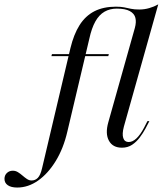

<svg xmlns="http://www.w3.org/2000/svg" viewBox="-176 -661 740 874"><path d="M-97.6 192.7Q-125 192.7 -140.3 182.3Q-155.6 171.8 -155.6 153.2Q-155.6 137.1 -144.8 126.6Q-133.9 116.1 -117.7 116.1Q-104.8 116.1 -94 123Q-83.1 129.8 -73.4 138.3Q-63.7 146.8 -53.6 153.6Q-43.5 160.5 -32.3 160.5Q-15.3 160.5 -3.6 148.4Q8.1 136.3 15.3 105.6L144.4 -441.1Q159.7 -504.8 186.3 -546.8Q212.9 -588.7 253.6 -609.7Q294.4 -630.6 351.6 -630.6Q375 -630.6 389.9 -627.4Q404.8 -624.2 420.2 -621Q435.5 -617.7 458.1 -617.7Q481.5 -617.7 503.6 -624.2Q525.8 -630.6 544.4 -641.1L387.9 -84.7Q379 -50.8 385.1 -32.7Q391.1 -14.5 409.7 -14.5Q445.2 -14.5 479.8 -79.8L495.2 -109.7H504L486.3 -75.8Q475 -54.8 460.1 -35.1Q445.2 -15.3 425.4 -2Q405.6 11.3 379 11.3Q337.1 11.3 319.8 -20.6Q302.4 -52.4 316.9 -104L437.9 -533.9Q445.2 -560.5 440.3 -579.8Q435.5 -599.2 414.9 -610.5Q394.4 -621.8 355.6 -621.8Q324.2 -621.8 299.6 -607.7Q275 -593.5 258.1 -563.3Q241.1 -533.1 230.6 -484.7L130.6 -62.1Q112.9 14.5 77.8 71.8Q42.7 129 -2.4 160.9Q-47.6 192.7 -97.6 192.7ZM58.1 -405.6 60.5 -414.5H319.4L316.9 -405.6Z"/></svg>

Font: Playfair 144pt
Style: Italic
Weight: 400
Italic angle: -15.6°
Designer: Claus Eggers Sørensen
Foundry: Claus Eggers Sørensen
Version: Version 2.001;gftools[0.9.30]